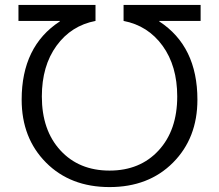

<svg xmlns="http://www.w3.org/2000/svg" viewBox="-20 -750 890 780"><path d="M68 -345Q68 -562 223 -663V-665H55V-730H368V-665Q269 -646 209.5 -564Q150 -482 150 -358Q150 -221 225.5 -139Q301 -57 425 -57Q549 -57 624.5 -139Q700 -221 700 -358Q700 -482 640.5 -564Q581 -646 482 -665V-730H795V-665H627V-663Q782 -562 782 -345Q782 -189 683 -89.5Q584 10 425 10Q266 10 167 -89.5Q68 -189 68 -345Z"/></svg>

Font: Mplus 1p
Style: Regular
Weight: 400
Version: Version 1.061